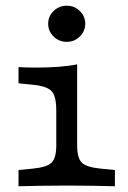

<svg xmlns="http://www.w3.org/2000/svg" viewBox="-20 -648 447 668"><path d="M175.8 -206.5V-263.7Q175.8 -312.9 159.7 -330.6Q143.5 -348.4 93.5 -353.2L44.4 -358.1V-414.5Q55.6 -413.7 72.6 -413.3Q89.5 -412.9 109.7 -412.9Q148.4 -412.9 185.1 -415.7Q221.8 -418.5 248.4 -424.2V-414.5V-206.5ZM212.1 -2.4Q158.9 -2.4 120.2 -1.6Q81.5 -0.8 44.4 0V-56.5L93.5 -61.3Q143.5 -66.1 159.7 -82.3Q175.8 -98.4 175.8 -142.7V-206.5H248.4V-142.7Q248.4 -98.4 264.5 -82.3Q280.6 -66.1 330.6 -61.3L379.8 -56.5V0Q342.7 -0.8 304 -1.6Q265.3 -2.4 212.1 -2.4ZM212.1 -502.4Q185.5 -502.4 166.5 -521Q147.6 -539.5 147.6 -565.3Q147.6 -591.1 166.5 -609.7Q185.5 -628.2 212.1 -628.2Q238.7 -628.2 257.7 -609.7Q276.6 -591.1 276.6 -565.3Q276.6 -539.5 257.7 -521Q238.7 -502.4 212.1 -502.4Z"/></svg>

Font: Playfair 5pt SemiExpanded Light
Style: Regular
Weight: 300
Width: 6
Designer: Claus Eggers Sørensen
Foundry: Claus Eggers Sørensen
Version: Version 2.203